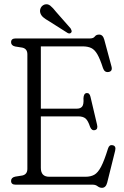

<svg xmlns="http://www.w3.org/2000/svg" viewBox="-20 -884 593 919"><path d="M33 -682Q33 -700 55 -700H411Q427 -700 433.8 -709.2Q440.5 -718.5 454.5 -718.5Q472.5 -718.5 479 -694.5L513.5 -566.5Q520 -543 500 -539.5Q480.5 -536 473 -558Q459 -601.5 446 -624Q433 -646.5 416.5 -654.2Q400 -662 375.5 -662H175.5V-364H349Q365 -364 373.2 -374Q381.5 -384 379.5 -413.5Q380.5 -436.5 394 -438.5Q408.5 -440.5 413 -421L444.5 -287.5Q450 -265.5 435 -261.5Q419.5 -257 411.5 -276Q401.5 -306.5 389.5 -316.8Q377.5 -327 354.5 -327H175.5V-80.5Q175.5 -38 215.5 -38H389.5Q414 -38 431.2 -47.5Q448.5 -57 463.8 -86Q479 -115 497 -173Q503 -192.5 519 -189Q537 -185.5 531 -162L493 -9.5Q486.5 15 468 15Q457 15 447.2 7.5Q437.5 0 424.5 0H55Q33 0 33 -18Q33 -34 52.5 -38.5L87 -44Q111 -49.5 111 -76V-624Q111 -650.5 87 -656L52.5 -661.5Q33 -666 33 -682ZM249 -826.5 318 -748Q320.5 -743 322.5 -738Q324.5 -733 321 -728.5Q314.5 -720.5 304 -726L214 -783Q198 -792 187.5 -800.8Q177 -809.5 173 -822Q169.5 -834.5 174.8 -845.8Q180 -857 192.5 -862Q208 -867 220.8 -856.8Q233.5 -846.5 249 -826.5Z"/></svg>

Font: Fraunces 144pt SuperSoft Light
Style: Regular
Weight: 300
Version: Version 1.000;[0bf87f6ff]